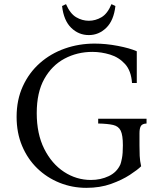

<svg xmlns="http://www.w3.org/2000/svg" viewBox="-20 -890 771 925"><path d="M396 15Q328 15 267 -9.5Q206 -34 159.5 -79Q113 -124 86.5 -187Q60 -250 60 -327Q60 -409 90 -474.5Q120 -540 172 -586Q224 -632 292 -656Q360 -680 436 -680Q490 -680 547.5 -669Q605 -658 639 -643V-490H616Q612 -549 582.5 -581.5Q553 -614 510.5 -627Q468 -640 425 -640Q352 -640 291 -607.5Q230 -575 193.5 -510Q157 -445 157 -345Q157 -245 193 -173Q229 -101 288.5 -62Q348 -23 418 -23Q465 -23 504 -41.5Q543 -60 560 -98Q563 -105 567.5 -127.5Q572 -150 572 -190Q572 -239 561.5 -260.5Q551 -282 525 -288Q499 -294 453 -295V-318H686V-295Q665 -294 658.5 -282.5Q652 -271 652 -248V-190Q652 -163 653 -139Q654 -115 660 -89Q643 -72 605.5 -47.5Q568 -23 515 -4Q462 15 396 15ZM517 -870 536 -861Q528 -791 492 -756Q456 -721 408 -721Q359 -721 323 -756Q287 -791 279 -861L298 -870Q318 -824 347 -807Q376 -790 408 -790Q440 -790 469 -807Q498 -824 517 -870Z"/></svg>

Font: Bona Nova
Style: Regular
Weight: 400
Designer: Mateusz Machalski
Foundry: Capitalics
Version: Version 4.001; ttfautohint (v1.8.3)